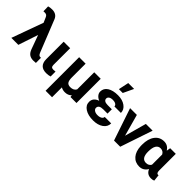

<svg xmlns="http://www.w3.org/2000/svg" viewBox="80 -1769 2959 2959"><g transform="rotate(45 1560.0 -289.5)"><path d="M139.6 -754.9Q236.3 -754.9 270 -675.3L476.1 -158.2L483.9 -141.1Q500.5 -106 525.9 -105.5H535.6L543.5 -106L544.4 5.4Q524.4 8.8 490.7 8.8Q436.5 8.8 402.1 -15.4Q367.7 -39.6 347.2 -94.7L263.7 -323.7L155.8 0H3.4L190.4 -516.1L155.3 -596.7Q145.5 -621.1 130.4 -630.9Q115.2 -640.6 92.3 -640.6L64 -639.2L61 -744.1Q95.2 -754.9 139.6 -754.9Z M757.3 -528.3 756.8 -165Q756.8 -135.7 768.3 -123Q779.8 -110.4 811.5 -110.4Q833 -110.4 852.5 -114.3V-7.3Q814.5 5.4 767.1 5.4Q618.2 5.4 615.7 -145.5V-528.3Z M1094.2 -528.3V-224.1Q1094.2 -162.6 1114 -133.5Q1133.8 -104.5 1182.1 -104.5Q1254.9 -104.5 1282.2 -155.8V-528.3H1423.3V0H1292L1289.1 -33.2Q1245.6 10.3 1179.2 10.3Q1129.4 10.3 1094.2 -11.7V203.1H953.1V-528.3Z M1547.4 -149.4Q1547.4 -239.3 1647 -272Q1604.5 -289.6 1580.6 -319.1Q1556.6 -348.6 1556.6 -383.8Q1556.6 -455.6 1619.9 -496.6Q1683.1 -537.6 1792.5 -537.6Q1890.6 -537.6 1953.1 -492.2Q2015.6 -446.8 2015.6 -376H1874.5Q1874.5 -400.9 1849.9 -416Q1825.2 -431.2 1785.2 -431.2Q1745.6 -431.2 1721.7 -415Q1697.8 -398.9 1697.8 -372.6Q1697.8 -347.2 1719.7 -332Q1741.7 -316.9 1785.6 -316.9H1877V-222.7H1783.7Q1688 -222.2 1688 -159.7Q1688 -132.8 1714.6 -114.5Q1741.2 -96.2 1784.7 -96.2Q1829.6 -96.2 1856.2 -113.3Q1882.8 -130.4 1882.8 -156.2H2023.9Q2023.9 -81.1 1959 -35.6Q1894 9.8 1792.5 9.8Q1683.6 9.8 1615.5 -33.9Q1547.4 -77.6 1547.4 -149.4ZM1770 -781.7H1897.9L1818.4 -613.3H1734.4Z M2309.1 -172.4 2407.2 -528.3H2554.7L2376.5 0H2241.7L2063.5 -528.3H2210.9Z M3059.6 -528.3V-163.6Q3061 -106 3094.2 -106Q3101.1 -106 3105 -107.9L3116.7 -2Q3092.3 10.3 3055.7 10.3Q2967.3 10.3 2934.1 -71.3Q2886.2 9.8 2797.9 9.8Q2707.5 9.8 2652.3 -54.4Q2597.2 -118.7 2592.3 -230.5L2591.8 -260.3Q2591.8 -388.7 2647.5 -463.4Q2703.1 -538.1 2798.8 -538.1Q2879.4 -538.1 2926.8 -464.8L2937 -528.3ZM2733.4 -250Q2733.4 -103.5 2833.5 -103.5Q2891.6 -103.5 2918.5 -150.4V-372.6Q2891.6 -423.8 2834.5 -423.8Q2786.1 -423.8 2759.8 -381.8Q2733.4 -339.8 2733.4 -250Z"/></g></svg>

Font: RobotoInd
Style: Bold
Weight: 700
Designer: Google
Version: Version 2.001150; 2014